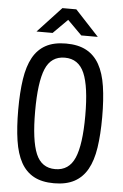

<svg xmlns="http://www.w3.org/2000/svg" viewBox="-59 -922 618 961"><g transform="rotate(5 250.0 -441.5)"><path d="M249 -705Q310 -705 351 -683Q392 -661 416.5 -617.5Q441 -574 451 -508Q461 -442 461 -354Q461 -266 451 -200Q441 -134 416.5 -90.5Q392 -47 351 -25Q310 -3 249 -3Q188 -3 147.5 -25Q107 -47 83 -90.5Q59 -134 49 -200Q39 -266 39 -354Q39 -442 49 -508Q59 -574 83 -617.5Q107 -661 147.5 -683Q188 -705 249 -705ZM249 -634Q180 -634 152 -567Q124 -500 124 -354Q124 -208 152 -141Q180 -74 249 -74Q318 -74 347 -141Q376 -208 376 -354Q376 -500 347 -567Q318 -634 249 -634ZM285 -880 404 -752H321L249 -824L177 -752H96L215 -880Z"/></g></svg>

Font: D2Coding
Style: Regular
Weight: 400
Monospace: yes
Designer: Yong-Rak Park; Jeong-Hwan Yoon; Sang-Min Lee;
Foundry: NHN Corporation
Version: Version 1.3.2; Build 20180524